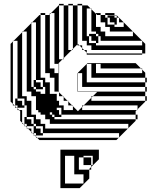

<svg xmlns="http://www.w3.org/2000/svg" viewBox="-20 -728 793 998"><path d="M287 -372H285V-396H263V-660H245L285 -700H287V-420H305L285 -400V-396H287ZM491 -504H479V-516H455V-540H443V-552H479V-540H491V-516H503V-540H491V-552H479V-564H455V-680L451 -684H431V-540H443V-504H479V-492H719V-516H491ZM587 -600H575V-612H551V-636H539V-648H575V-636H587V-612H599V-636H587V-648H575V-650H527V-660H575V-650H585L735 -500V-450H719V-468H455V-492H431V-516H407V-700H383V-708H407V-700H435L451 -684H455V-680L479 -656V-588H503V-564H527V-540H671V-564H551V-588H527V-612H503V-650H485L479 -656V-660H503V-650H527V-636H539V-600H575V-588H623V-612H587ZM719 -348V-366L713 -372H503V-396H479V-348ZM407 -300V-324H385V-300ZM407 -300H385V-276H407ZM155 -312H167V-300H155ZM407 -324V-348H385V-350L435 -400H685L713 -372H719V-366L735 -350V-324H743V-300H735V-324H455V-396H431V-300H735V-276H743V-252H735V-276H385V-252H735V-228H743V-204H735V-228H463L485 -250H385V-252H383V-348H385V-324ZM59 -216H71V-204H59ZM695 -156H691L695 -160V-180H415L455 -220V-228H463L455 -220V-204H735V-200L695 -160ZM359 -156V-176L355 -180H335V-200L331 -204H311V-224L307 -228H275V-204H287V-180H311V-156ZM107 -120H119V-108H107ZM299 -120H263V-132H251V-144H239V-132H251V-120H263V-108H685V-100L647 -62V-60H645L647 -62V-84H239V-108H215V-132H191V-144H179V-156H167V-228H143V-252H119V-564H99L143 -608V-612H147L143 -608V-276H155V-264H167V-252H191V-240H215V-276H203V-312H167V-612H147L185 -650H191V-660H215V-650H191V-324H215V-300H239V-240H275V-228H287V-248L285 -250V-252H263V-324H239V-348H215V-650H235L239 -654V-660H245L239 -654V-372H263V-348H285V-252H287V-248L307 -228H311V-224L331 -204H335V-200L355 -180H359V-176L385 -150L407 -172V-180H415L407 -172V-156H691L685 -150V-132H695V-108H685V-132H299V-168H275V-156H287V-132H299ZM155 -72H167V-60H155ZM599 -12H597L599 -14V-36H203V-72H167V-84H155V-120H119V-180H107V-216H71V-516H51L95 -560V-564H99L95 -560V-228H119V-204H143V-132H167V-108H191V-84H215V-60H645L599 -14ZM359 -468H353L359 -474V-700H335V-708H359V-700H383V-498L359 -474ZM719 -444H431V-454L417 -468H407V-478L393 -492H383V-498L385 -500L393 -492H407V-478L417 -468H431V-454L435 -450H719ZM311 -420H305L311 -426V-700H287V-708H311V-700H335V-468H353L311 -426ZM287 -348H285V-372H287ZM203 -264H167V-276H155V-300H191V-276H203ZM107 -168H71V-180H59V-204H95V-180H107ZM119 -84H107V-108H143V-84H155V-72H119ZM203 -24H167V-36H155V-60H191V-36H203ZM95 -156V-90L101 -84H107V-78L113 -72H119V-66L125 -60H143V-42L149 -36H155V-30L161 -24H167V-18L173 -12H597L585 0H185L173 -12H167V-18L161 -24H155V-30L149 -36H143V-42L125 -60H119V-66L113 -72H107V-78L101 -84H95V-90L85 -100V-150L79 -156H71V-164L67 -168H59V-176L55 -180H47V-188L35 -200V-500L47 -512V-516H51L47 -512V-188L55 -180H59V-176L67 -168H71V-164L79 -156ZM294 250V50H494V100L454 140V154H444V150L454 140V130H414V90H390V154H444V200L394 250ZM462 130V82H414V90H454V130ZM414 226V178H366V82H318V226Z"/></svg>

Font: Rubik Broken Fax
Style: Regular
Weight: 400
Designer: Hubert and Fischer, NaN
Foundry: Hubert and Fischer, NaN
Version: Version 2.201